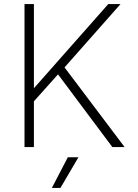

<svg xmlns="http://www.w3.org/2000/svg" viewBox="-20 -720 675 940"><path d="M264 -356 146 -224V0H100V-700H146V-288L510 -700H570L296 -390L590 0H530ZM312 50H364L276 200H234Z"/></svg>

Font: PT Root UI Web Light
Style: Regular
Weight: 300
Designer: Vitaly Kuzmin
Foundry: ParaType Ltd.
Version: Version 1.000W